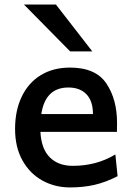

<svg xmlns="http://www.w3.org/2000/svg" viewBox="-20 -801 578 833"><path d="M155.3 -229Q159.2 -155.3 196 -118.4Q232.9 -81.5 295.9 -81.5Q345.7 -81.5 391.4 -93.3Q437 -105 480.5 -130.9L490.2 -36.6Q439 -10.3 390.1 1Q341.3 12.2 283.7 12.2Q218.8 12.2 164.6 -17.3Q110.4 -46.9 77.9 -104.2Q45.4 -161.6 45.4 -241.7Q45.4 -321.8 74.5 -382.1Q103.5 -442.4 157.2 -475.1Q210.9 -507.8 283.7 -507.8Q395 -507.8 441.4 -439Q487.8 -370.1 487.8 -268.1Q487.8 -238.3 487.3 -229ZM383.3 -306.2Q383.3 -362.8 355 -392.1Q326.7 -421.4 276.9 -421.4Q176.8 -421.4 159.2 -306.2ZM222.7 -781.2 380.4 -578.1H284.2L84 -781.2Z"/></svg>

Font: Lesson One Medium
Style: Regular
Weight: 500
Designer: But Ko, Victor Gaultney, Annie Olsen, Julie Remington, Don Collingsworth, Eric Hays, Becca Hirsbrunner
Version: Version 1.100